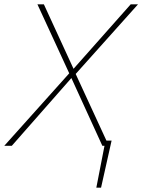

<svg xmlns="http://www.w3.org/2000/svg" viewBox="-21 -678 662 893"><path d="M474 -24H498L449 195H427L465 0H455L311 -315L34 0H-1L301 -337L153 -658H183L321 -358L587 -658H621L331 -334Z"/></svg>

Font: Ysabeau Extralight
Style: Italic
Weight: 200
Italic angle: -12°
Designer: Christian Thalmann (Catharsis Fonts)
Version: Version 0.003